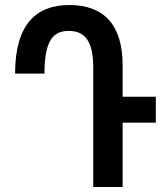

<svg xmlns="http://www.w3.org/2000/svg" viewBox="-20 -744 654 764"><path d="M468 0V-256H600V-359H468V-484C468 -647 392 -724 256 -724C122 -724 40 -645 40 -451H157C157 -586 193 -621 254 -621C316 -621 351 -582 351 -477V0Z"/></svg>

Font: Noto Sans Armenian ExtraCondensed SemiBold
Style: Regular
Weight: 600
Width: 2
Designer: Monotype Design Team
Foundry: Monotype Imaging Inc.
Version: Version 2.008